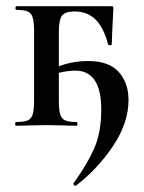

<svg xmlns="http://www.w3.org/2000/svg" viewBox="-20 -406 466 620"><path d="M32 -12Q57 -12 69 -17Q81 -22 85.5 -36.5Q90 -51 90 -81V-305Q90 -335 85.5 -349.5Q81 -364 69.5 -369Q58 -374 33 -374Q30 -374 30 -380Q30 -386 33 -386H337Q344 -386 345 -384.5Q346 -383 346 -377Q341 -282 341 -263Q341 -260 335 -260Q329 -260 329 -263Q314 -319 287.5 -344Q261 -369 221 -369Q190 -369 180 -355Q170 -341 170 -303V-81Q170 -51 174.5 -36.5Q179 -22 191 -17Q203 -12 228 -12Q230 -12 230 -6Q230 0 228 0Q201 0 185 -1L132 -2L75 -1Q60 0 32 0Q29 0 29 -6Q29 -12 32 -12ZM223 194Q220 194 218 190.5Q216 187 218 185Q262 124 284.5 72.5Q307 21 307 -52Q307 -178 223 -178Q200 -178 170.5 -171Q141 -164 121 -153L116 -165Q185 -209 264 -209Q332 -209 363.5 -173.5Q395 -138 395 -83Q395 -9 345 65.5Q295 140 226 193Q225 194 223 194Z"/></svg>

Font: Cormorant Garamond SemiBold
Style: Regular
Weight: 600
Designer: Christian Thalmann (Catharsis Fonts)
Foundry: Catharsis Fonts
Version: Version 4.000